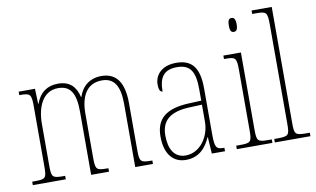

<svg xmlns="http://www.w3.org/2000/svg" viewBox="-78 -919 1792 1089"><g transform="rotate(-10 818.5 -375.0)"><path d="M31 0H221V-20H214C146 -20 142 -25 142 -97V-333C142 -430 179 -517 267 -517C339 -517 367 -469 367 -364V0H470V-20H463C401 -20 395 -25 395 -95V-348C395 -441 428 -517 520 -517C593 -517 621 -462 621 -364V0H723V-20H719C656 -20 649 -25 649 -92V-363C649 -482 607 -542 521 -542C456 -542 410 -507 389 -445H387C373 -505 339 -542 271 -542C210 -542 166 -512 143 -449H141L138 -536H44V-516H50C109 -516 114 -508 114 -435V-97C114 -25 110 -20 44 -20H31Z M912 10C991 10 1030 -41 1054 -95H1056L1062 0H1138V-20H1134C1092 -20 1083 -31 1083 -105V-372C1083 -491 1042 -542 952 -542C866 -542 827 -492 827 -439C827 -410 834 -395 848 -395C848 -479 878 -517 952 -517C1030 -517 1055 -471 1055 -371V-306L986 -303C854 -298 792 -250 792 -146C792 -40 842 10 912 10ZM915 -15C848 -15 820 -71 820 -146C820 -227 864 -276 985 -280L1055 -283V-185C1055 -96 996 -15 915 -15Z M1305 -658C1319 -658 1328 -666 1328 -698C1328 -729 1319 -738 1305 -738C1291 -738 1283 -729 1283 -698C1283 -666 1291 -658 1305 -658ZM1206 0H1411V-20H1393C1329 -20 1324 -25 1324 -95V-536H1223V-516H1232C1291 -516 1296 -509 1296 -437V-95C1296 -25 1291 -20 1226 -20H1206Z M1425 0H1630V-20H1618C1545 -20 1541 -24 1541 -94V-760H1425V-740H1446C1506 -740 1513 -736 1513 -662V-94C1513 -24 1509 -20 1436 -20H1425Z"/></g></svg>

Font: Noto Serif Myanmar Condensed Thin
Style: Regular
Weight: 100
Width: 3
Designer: Ben Mitchell and the Monotype Design Team
Foundry: Monotype Imaging Inc.
Version: Version 2.106